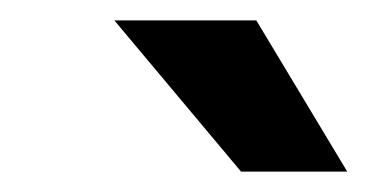

<svg xmlns="http://www.w3.org/2000/svg" viewBox="-20 -783 360 188"><path d="M320 -615H216L92 -763H231Z"/></svg>

Font: Open Sauce One
Style: Bold Italic
Weight: 700
Italic angle: -10°
Designer: Alfredo Marco Pradil
Foundry: Creative Sauce Fz LLC
Version: Version 1.477